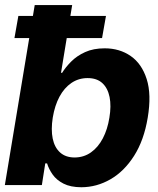

<svg xmlns="http://www.w3.org/2000/svg" viewBox="-21 -748 640 776"><path d="M307.6 8.8Q263.9 8.6 235.6 -5.9Q207.3 -20.4 191.7 -42.7Q176.1 -64.9 169.3 -87.5H161.9L148.2 0H-1.4L119.3 -727.5H270.7L225.6 -453.7H230.1Q243.8 -476.1 266.5 -499Q289.2 -522 322.9 -537.4Q356.5 -552.7 402.1 -552.7Q462.2 -552.7 507.1 -521.7Q552 -490.6 571.9 -428.3Q591.8 -365.9 576 -272.1Q560.9 -181 521 -118.3Q481.2 -55.6 425.6 -23.5Q370.1 8.6 307.6 8.8ZM280.3 -111.5Q317.8 -111.7 346.6 -132.1Q375.5 -152.4 394.6 -188.8Q413.7 -225.2 421.1 -272.5Q429.1 -319.8 421.9 -355.8Q414.6 -391.8 392.6 -412.1Q370.6 -432.4 333 -432.4Q296.6 -432.4 267.6 -412.7Q238.7 -393 219.4 -357.2Q200.2 -321.4 192.2 -272.5Q184.6 -224.1 192 -188Q199.5 -151.9 221.8 -131.8Q244 -111.7 280.3 -111.5ZM37.4 -594.1 53.2 -683.6H407.3L391.5 -594.1Z"/></svg>

Font: Inter Tight
Style: Italic
Weight: 400
Italic angle: -9.39999°
Designer: Rasmus Andersson
Foundry: rsms
Version: Version 3.002